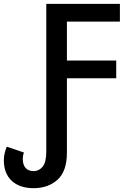

<svg xmlns="http://www.w3.org/2000/svg" viewBox="-37 -734 673 996"><path d="M137.2 242.2C187.5 242.2 229 227.5 261.7 198.2C293.9 168.5 310.1 122.1 310.1 58.1V-328.1H565.9V-419.9H310.1V-622.1H585V-713.9H203.1V50.8C203.1 88.9 196.8 115.7 184.1 130.9C171.4 146 155.8 153.8 137.2 153.8C102.1 153.8 81.1 131.3 81.1 90.8C81.1 79.1 83 67.9 86.9 57.1L-2 26.9C-11.2 49.8 -17.1 72.8 -17.1 98.1C-17.1 187.5 39.6 242.2 137.2 242.2Z"/></svg>

Font: Noto Reveo Sans
Style: Regular
Weight: 500
Designer: Monotype Design Team
Foundry: Monotype Imaging Inc.
Version: Version 2.007